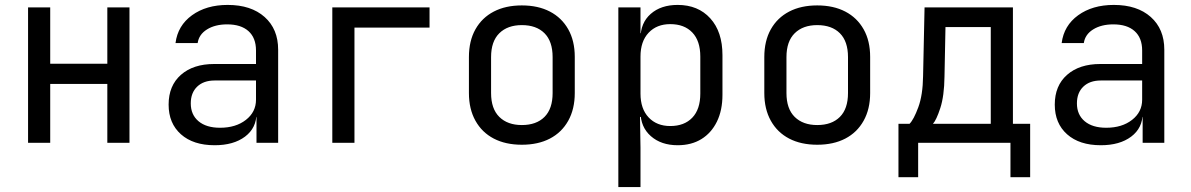

<svg xmlns="http://www.w3.org/2000/svg" viewBox="-20 -580 4840 780"><path d="M94 0V-550H184V-321H416V-550H506V0H416V-239H184V0Z M852 10Q765 10 715 -34.5Q665 -79 665 -155Q665 -232 715 -276Q765 -320 850 -320H1020V-375Q1020 -426 989.5 -453.5Q959 -481 903 -481Q854 -481 821 -460.5Q788 -440 783 -405H693Q702 -476 760 -518Q818 -560 905 -560Q1000 -560 1055 -511Q1110 -462 1110 -378V0H1022V-105H1007L1022 -120Q1022 -60 975.5 -25Q929 10 852 10ZM874 -61Q938 -61 979 -93Q1020 -125 1020 -175V-253H852Q807 -253 781 -228Q755 -203 755 -160Q755 -114 786.5 -87.5Q818 -61 874 -61Z M1330 0V-550H1725V-468H1420V0Z M2100 8Q2034 8 1986 -17Q1938 -42 1911.5 -89.5Q1885 -137 1885 -202V-348Q1885 -414 1911.5 -461Q1938 -508 1986 -533Q2034 -558 2100 -558Q2166 -558 2214 -533Q2262 -508 2288.5 -461Q2315 -414 2315 -349V-202Q2315 -137 2288.5 -89.5Q2262 -42 2214 -17Q2166 8 2100 8ZM2100 -72Q2159 -72 2192 -105Q2225 -138 2225 -202V-348Q2225 -412 2192 -445Q2159 -478 2100 -478Q2042 -478 2008.5 -445Q1975 -412 1975 -348V-202Q1975 -138 2008.5 -105Q2042 -72 2100 -72Z M2492 180V-550H2582V-445H2600L2582 -424Q2582 -487 2623.5 -523.5Q2665 -560 2733 -560Q2816 -560 2865.5 -505.5Q2915 -451 2915 -356V-195Q2915 -132 2892.5 -86Q2870 -40 2829.5 -15Q2789 10 2733 10Q2666 10 2624 -27Q2582 -64 2582 -126L2600 -105H2580L2582 20V180ZM2703 -68Q2760 -68 2792.5 -102Q2825 -136 2825 -200V-350Q2825 -414 2792.5 -448Q2760 -482 2703 -482Q2648 -482 2615 -447Q2582 -412 2582 -350V-200Q2582 -138 2615 -103Q2648 -68 2703 -68Z M3300 8Q3234 8 3186 -17Q3138 -42 3111.5 -89.5Q3085 -137 3085 -202V-348Q3085 -414 3111.5 -461Q3138 -508 3186 -533Q3234 -558 3300 -558Q3366 -558 3414 -533Q3462 -508 3488.5 -461Q3515 -414 3515 -349V-202Q3515 -137 3488.5 -89.5Q3462 -42 3414 -17Q3366 8 3300 8ZM3300 -72Q3359 -72 3392 -105Q3425 -138 3425 -202V-348Q3425 -412 3392 -445Q3359 -478 3300 -478Q3242 -478 3208.5 -445Q3175 -412 3175 -348V-202Q3175 -138 3208.5 -105Q3242 -72 3300 -72Z M3630 140V-77H3675Q3692 -94 3710.5 -144Q3729 -194 3730 -271L3736 -550H4095V-77H4165V140H4085V0H3710V140ZM3770 -77H4005V-470H3821L3817 -269Q3816 -190 3800 -141Q3784 -92 3770 -77Z M4452 10Q4365 10 4315 -34.5Q4265 -79 4265 -155Q4265 -232 4315 -276Q4365 -320 4450 -320H4620V-375Q4620 -426 4589.5 -453.5Q4559 -481 4503 -481Q4454 -481 4421 -460.5Q4388 -440 4383 -405H4293Q4302 -476 4360 -518Q4418 -560 4505 -560Q4600 -560 4655 -511Q4710 -462 4710 -378V0H4622V-105H4607L4622 -120Q4622 -60 4575.5 -25Q4529 10 4452 10ZM4474 -61Q4538 -61 4579 -93Q4620 -125 4620 -175V-253H4452Q4407 -253 4381 -228Q4355 -203 4355 -160Q4355 -114 4386.5 -87.5Q4418 -61 4474 -61Z"/></svg>

Font: JetBrains Mono Zero
Style: Regular-Zero
Weight: 400
Designer: Philipp Nurullin, Konstantin Bulenkov
Foundry: JetBrains
Version: Version 2.211